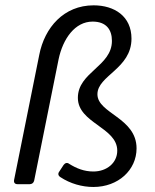

<svg xmlns="http://www.w3.org/2000/svg" viewBox="-20 -708 596 738"><path d="M211.9 -27.3C250 -2 295.9 10.7 338.9 10.7C434.6 10.7 504.9 -54.7 504.9 -137.7C504.9 -255.9 354.5 -271.5 354.5 -345.7C354.5 -418 485.4 -443.4 485.4 -559.6C485.4 -645.5 419.9 -687.5 339.8 -687.5C225.6 -687.5 151.4 -602.5 130.9 -497.1L34.2 -16.6C32.2 -5.9 37.1 0 47.9 0H93.8C102.5 0 109.4 -4.9 111.3 -13.7L205.1 -479.5C221.7 -559.6 268.6 -625 335.9 -625C388.7 -625 410.2 -593.8 410.2 -550.8C410.2 -453.1 279.3 -430.7 279.3 -332C279.3 -234.4 430.7 -218.8 430.7 -128.9C430.7 -82 390.6 -48.8 338.9 -48.8C303.7 -48.8 274.4 -60.5 246.1 -78.1C238.3 -84 230.5 -82 224.6 -74.2L208 -48.8C202.1 -41 203.1 -33.2 211.9 -27.3Z"/></svg>

Font: Ed Sans Neue
Style: Italic
Weight: 400
Italic angle: -11°
Designer: Stephen Hutchings
Version: Version 1.004;PS 001.004;hotconv 1.0.88;makeotf.lib2.5.64775